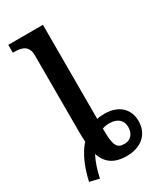

<svg xmlns="http://www.w3.org/2000/svg" viewBox="-200 -835 805 950"><g transform="rotate(-30 202.5 -360.0)"><path d="M23 27 78 40C87 -4 100 -44 118 -78C138 -14 186 10 249 10C334 10 386 -38 386 -112C386 -177 342 -227 256 -227C241 -227 228 -226 214 -222V-760H16V-715H25C65 -715 104 -706 104 -649V-218C104 -196 105 -175 106 -155C67 -112 39 -46 23 27ZM270 -48C227 -48 214 -67 214 -167C227 -172 240 -174 254 -174C305 -174 327 -146 327 -112C327 -73 305 -48 270 -48Z"/></g></svg>

Font: Noto Serif Medium
Style: Regular
Weight: 500
Designer: Monotype Design Team
Foundry: Monotype Imaging Inc.
Version: Version 2.013